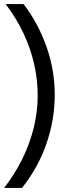

<svg xmlns="http://www.w3.org/2000/svg" viewBox="-30 -727 360 943"><path d="M85.7 -707Q155.2 -617 197 -501.6Q238.8 -386.1 238.8 -261.4Q238.8 -139.6 198.4 -22.2Q158.1 95.2 78.1 196H-9.7Q44.9 125.4 81.7 49.4Q118.5 -26.7 136.8 -104Q155.1 -181.3 155.1 -256.6Q155.1 -334.8 138 -411.1Q120.8 -487.4 86.1 -561.8Q51.3 -636.3 -2.1 -707Z"/></svg>

Font: Hind Variable Light
Style: Regular
Weight: 300
Designer: Manushi Parikh, Satya Rajpurohit
Foundry: Indian Type Foundry
Version: Version 3.000